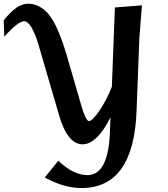

<svg xmlns="http://www.w3.org/2000/svg" viewBox="-24 -791 891 1016"><path d="M284.7 59.1Q324.2 97.7 363 116.7Q401.9 135.7 438.5 135.7Q549.3 135.7 557.6 -92.8L560.5 -170.4Q525.4 -99.1 487.8 -63.2Q450.2 -27.3 413.1 -27.3Q332.5 -27.3 288.1 -183.1L181.6 -547.4L182.1 -546.9Q142.6 -678.7 103.5 -678.7Q71.8 -678.7 -1.5 -596.7L-4.4 -683.1Q29.8 -727.1 61.8 -749.3Q93.8 -771.5 124.5 -771.5Q159.2 -771.5 189.7 -753.2Q220.2 -734.9 243.2 -702.6Q265.1 -671.9 286.6 -620.6Q308.1 -569.3 328.6 -500V-500.5L406.2 -232.4Q418 -192.4 428.2 -171.4Q438.5 -150.4 446.8 -150.4Q455.6 -150.4 469.2 -163.8Q482.9 -177.2 500 -202.1Q518.6 -229 536.1 -262.2Q553.7 -295.4 567.9 -332L584 -751.5L727.1 -762.7L713.4 -588.9V-589.4L698.7 -205.6Q684.1 204.1 406.7 204.1Q362.3 204.1 314.2 190.7Q266.1 177.2 212.9 148.4Z"/></svg>

Font: IranNastaliq
Style: Regular
Weight: 400
Designer: Hossein Zahedi
Version: Version 1.5